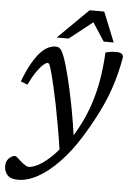

<svg xmlns="http://www.w3.org/2000/svg" viewBox="-84 -760 721 1046"><g transform="rotate(5 276.5 -237.0)"><path d="M60.5 -280 23.5 -295Q48.5 -360.5 72.8 -401.2Q97 -442 119 -463.5Q141 -485 160.5 -492.8Q180 -500.5 196 -500.5Q208 -500.5 216.5 -494.8Q225 -489 232.5 -474.5Q240 -460 249 -434Q258 -408 273.5 -348.5Q289 -289 307.5 -194.8Q326 -100.5 344 30.5L270 83.5Q257 -3.5 245 -71.2Q233 -139 222.8 -189.8Q212.5 -240.5 204.2 -276.2Q196 -312 190 -335.5Q182 -366.5 177 -382Q172 -397.5 168.5 -402.8Q165 -408 160 -408Q152.5 -408 137.2 -394.8Q122 -381.5 102.2 -353.5Q82.5 -325.5 60.5 -280ZM289 26.5 315.5 3.5Q345.5 -41 371.5 -91.8Q397.5 -142.5 418 -202.2Q438.5 -262 451.5 -333.8Q464.5 -405.5 469 -491.5Q488.5 -497 501.5 -498.5Q514.5 -500 528.5 -500Q546.5 -499.5 557 -492.8Q567.5 -486 565.5 -472Q558 -427 547 -383.8Q536 -340.5 521.2 -297.5Q506.5 -254.5 486.8 -210.8Q467 -167 442 -120.8Q417 -74.5 386.5 -25Q335 57.5 278 117Q221 176.5 163.8 208.5Q106.5 240.5 54 240.5Q13 240.5 -4.2 220.2Q-21.5 200 -21.5 172Q-21.5 145.5 -5.2 129.2Q11 113 29 113Q32 113 40.8 120.2Q49.5 127.5 62 139Q74.5 150 86.2 157.8Q98 165.5 105.5 165.5Q126 165.5 155.2 150.8Q184.5 136 219 105.2Q253.5 74.5 289 26.5ZM197.5 -550 363 -713.5H443L509 -550H454.5L382 -661H403L262.5 -550Z"/></g></svg>

Font: Newsreader 9pt
Style: Italic
Weight: 400
Italic angle: -17°
Designer: Hugues Gentile
Foundry: Production Type
Version: Version 1.003